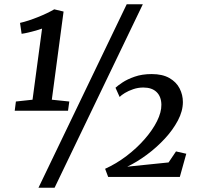

<svg xmlns="http://www.w3.org/2000/svg" viewBox="-20 -835 936 906"><path d="M55 -356 133.5 -364.5 178.5 -700Q166.5 -695.5 149.5 -690.8Q132.5 -686 114.8 -681.8Q97 -677.5 82 -675.5L74.5 -727Q92.5 -731 114.8 -738.2Q137 -745.5 159.5 -754.5Q182 -763.5 202.2 -773.2Q222.5 -783 236 -791L280 -780.5L224.5 -364.5L307 -356L301 -312.5H49.5ZM578 -815H654L237.5 51H161.5ZM490.5 0 476 -38.5Q529 -62.5 577 -99Q625 -135.5 662.2 -178Q699.5 -220.5 720.8 -263Q742 -305.5 741.5 -341Q741 -379 719 -400.5Q697 -422 656.5 -422Q631.5 -422 608.8 -414.2Q586 -406.5 569.2 -396.2Q552.5 -386 544.5 -377.5L525 -421Q535 -430.5 557.8 -445.8Q580.5 -461 615.5 -473.2Q650.5 -485.5 696 -485.5Q746.5 -485.5 779.2 -466.8Q812 -448 827.5 -417.8Q843 -387.5 843 -353.5Q843 -311 819.5 -266.5Q796 -222 757.5 -180.5Q719 -139 672.8 -104.8Q626.5 -70.5 580.5 -48.5L775.5 -68.5L810.5 -120.5L859 -109.5L828.5 0Z"/></svg>

Font: Merriweather SemiBold
Style: Italic
Weight: 600
Italic angle: -7.8°
Version: Version 2.101